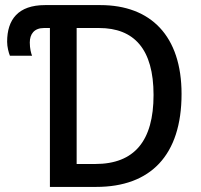

<svg xmlns="http://www.w3.org/2000/svg" viewBox="-20 -734 788 754"><path d="M176 0H358C571 0 693 -124 693 -365C693 -593 572 -714 374 -714H157C51 -714 8 -657 8 -570C8 -550 14 -527 19 -515H106C102 -524 97 -544 97 -567C97 -600 114 -624 153 -624H176ZM354 -90H281V-624H369C507 -624 583 -541 583 -361C583 -181 508 -90 354 -90Z"/></svg>

Font: Noto Sans SemiCondensed Medium
Style: Regular
Weight: 500
Width: 4
Designer: Monotype Design Team
Foundry: Monotype Imaging Inc.
Version: Version 2.013